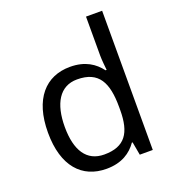

<svg xmlns="http://www.w3.org/2000/svg" viewBox="-139 -868 893 985"><g transform="rotate(-20 307.5 -375.0)"><path d="M275 10C359 10 410 -26 442 -72H446L459 0H530V-760H442V-546C442 -526 446 -484 448 -467H442C409 -511 359 -546 276 -546C143 -546 55 -451 55 -267C55 -83 142 10 275 10ZM289 -63C193 -63 146 -137 146 -265C146 -392 193 -473 288 -473C407 -473 443 -399 443 -266V-250C443 -125 402 -63 289 -63Z"/></g></svg>

Font: Noto Sans Brahmi
Style: Regular
Weight: 400
Designer: Monotype Design Team
Foundry: Monotype Imaging Inc.
Version: Version 2.004